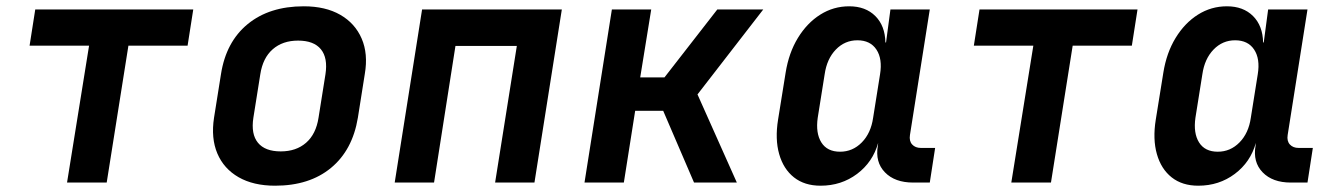

<svg xmlns="http://www.w3.org/2000/svg" viewBox="-20 -580 4240 610"><path d="M193 0 263 -435H74L92 -550H594L576 -435H388L319 0Z M854 10Q785 10 738 -17Q691 -44 670.5 -92.5Q650 -141 660 -206L682 -344Q698 -447 767 -503.5Q836 -560 945 -560Q1014 -560 1061 -533Q1108 -506 1129 -457.5Q1150 -409 1139 -345L1117 -206Q1100 -103 1031.5 -46.5Q963 10 854 10ZM872 -99Q921 -99 952.5 -126.5Q984 -154 992 -206L1014 -344Q1022 -396 999.5 -423.5Q977 -451 927 -451Q878 -451 846.5 -423.5Q815 -396 807 -344L785 -206Q777 -154 799.5 -126.5Q822 -99 872 -99Z M1234 0 1321 -550H1765L1678 0H1553L1622 -434H1427L1359 0Z M1837 0 1924 -550H2049L2014 -334H2091L2259 -550H2405L2196 -280L2321 0H2185L2087 -228H1998L1962 0Z M2587 10Q2536 10 2502.5 -16.5Q2469 -43 2455.5 -90.5Q2442 -138 2452 -200L2476 -349Q2486 -412 2515 -459.5Q2544 -507 2586 -533.5Q2628 -560 2678 -560Q2730 -560 2761 -529Q2792 -498 2793 -445H2795L2809 -550H2934L2871 -151Q2868 -132 2878 -121Q2888 -110 2906 -110H2951L2934 0H2881Q2823 0 2791.5 -32.5Q2760 -65 2769 -117L2770 -126Q2753 -65 2703 -27.5Q2653 10 2587 10ZM2649 -98Q2689 -98 2718 -127.5Q2747 -157 2754 -206L2776 -344Q2784 -393 2764.5 -422.5Q2745 -452 2704 -452Q2664 -452 2635.5 -422.5Q2607 -393 2600 -344L2578 -206Q2571 -157 2589.5 -127.5Q2608 -98 2649 -98Z M3193 0 3263 -435H3074L3092 -550H3594L3576 -435H3388L3319 0Z M3787 10Q3736 10 3702.5 -16.5Q3669 -43 3655.5 -90.5Q3642 -138 3652 -200L3676 -349Q3686 -412 3715 -459.5Q3744 -507 3786 -533.5Q3828 -560 3878 -560Q3930 -560 3961 -529Q3992 -498 3993 -445H3995L4009 -550H4134L4071 -151Q4068 -132 4078 -121Q4088 -110 4106 -110H4151L4134 0H4081Q4023 0 3991.5 -32.5Q3960 -65 3969 -117L3970 -126Q3953 -65 3903 -27.5Q3853 10 3787 10ZM3849 -98Q3889 -98 3918 -127.5Q3947 -157 3954 -206L3976 -344Q3984 -393 3964.5 -422.5Q3945 -452 3904 -452Q3864 -452 3835.5 -422.5Q3807 -393 3800 -344L3778 -206Q3771 -157 3789.5 -127.5Q3808 -98 3849 -98Z"/></svg>

Font: JetBrains Mono NL
Style: Bold Italic
Weight: 700
Italic angle: -9°
Designer: Philipp Nurullin, Konstantin Bulenkov
Foundry: JetBrains
Version: Version 2.304; ttfautohint (v1.8.4.7-5d5b)